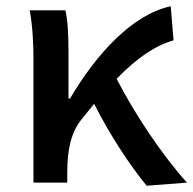

<svg xmlns="http://www.w3.org/2000/svg" viewBox="-20 -584 618 614"><path d="M449 10 578 0C498 -88 408 -224 353 -332C418 -399 476 -438 535 -455L526 -564C404 -538 289 -413 204 -269H199V-419C199 -469 197 -519 189 -551H75C85 -498 87 -437 87 -394V0H195V-30C195 -106 207 -162 243 -205L281 -252C332 -151 397 -53 449 10Z"/></svg>

Font: Noto Sans JP Medium
Style: Regular
Weight: 500
Designer: Ryoko NISHIZUKA 西塚涼子 (kana, bopomofo & ideographs); Paul D. Hunt (Latin, Greek & Cyrillic); Sandoll Communications 산돌커뮤니
Foundry: Adobe
Version: Version 2.004;hotconv 1.0.118;makeotfexe 2.5.65603